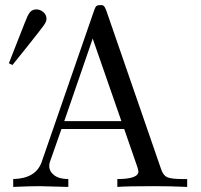

<svg xmlns="http://www.w3.org/2000/svg" viewBox="-20 -736 790 756"><path d="M15 -487 79 -650Q80 -651 83 -659Q86 -667 87.5 -670.5Q89 -674 93 -680.5Q97 -687 100.5 -690.5Q104 -694 110 -696.5Q116 -699 123 -699Q138 -699 150.5 -688.5Q163 -678 163 -662V-661Q163 -651 152 -635.5Q141 -620 82 -546Q50 -506 29 -480ZM32 0V-31Q121 -33 144 -98L351 -696Q355 -708 359.5 -712Q364 -716 375 -716Q381 -716 384.5 -715Q388 -714 390.5 -710.5Q393 -707 394 -705Q395 -703 398 -696L614 -71Q622 -46 638 -38.5Q654 -31 699 -31H717V0Q654 -3 586 -3Q478 -3 442 0V-31Q525 -31 525 -61Q525 -63 522 -75L469 -228H222L176 -97Q174 -93 174 -82Q174 -61 193.5 -46Q213 -31 249 -31V0Q153 -3 134 -3Q101 -3 32 0ZM233 -259H458L345 -584Z"/></svg>

Font: CMU Serif
Style: Roman
Weight: 500
Version: Version 0.7.0